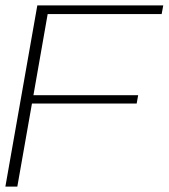

<svg xmlns="http://www.w3.org/2000/svg" viewBox="-27 -695 628 715"><path d="M-7 0H37.5L92 -309.5H482L487.5 -340.5H97.5L150.5 -642.5H575L581 -675H112Z"/></svg>

Font: Anybody SemiExpanded ExtraLight
Style: Italic
Weight: 250
Width: 6
Italic angle: -10°
Version: Version 1.113;gftools[0.9.25]